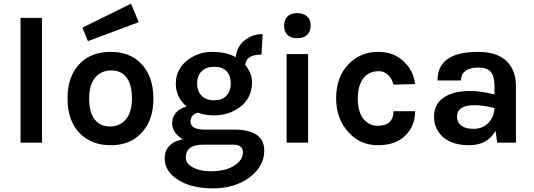

<svg xmlns="http://www.w3.org/2000/svg" viewBox="-20 -784 2934 1055"><path d="M211 0H93V-686H211Z M588 -499Q483 -499 420 -436Q351 -367 351 -242Q351 -119 420 -50Q484 14 588 14Q693 14 754 -50Q823 -120 823 -242Q823 -366 754 -436Q692 -499 588 -499ZM584 -89Q530 -89 500 -128Q470 -167 470 -243Q470 -318 503 -357.5Q536 -397 591 -397Q646 -397 675.5 -358Q705 -319 705 -243Q705 -168 672 -128.5Q639 -89 584 -89ZM433 -632 700 -764 742 -662 463 -558Z M1005 -199Q946 -249 946 -324Q946 -402 1008 -452Q1069 -499 1145 -499Q1222 -499 1275 -470Q1281 -528 1324 -562Q1367 -597 1423 -597L1417 -484Q1331 -484 1328 -427Q1365 -381 1365 -333Q1365 -248 1302 -198Q1239 -150 1156 -150Q1108 -150 1067 -165Q1027 -153 1027 -117Q1027 -72 1103 -72H1266Q1432 -72 1432 44Q1432 127 1356 187Q1274 251 1150 251Q1029 251 955 202Q885 156 885 87Q885 43 912 16Q939 -11 985 -18Q926 -54 926 -107Q926 -141 947.5 -165Q969 -189 1005 -199ZM1266 11H1095Q1001 11 1001 82Q1001 115 1040 136Q1079 157 1134 157Q1224 157 1270 124Q1315 94 1315 52Q1315 33 1302 22Q1289 11 1266 11ZM1157 -233Q1201 -233 1224.5 -258.5Q1248 -284 1248 -325Q1248 -368 1225 -392.5Q1202 -417 1157 -417Q1112 -417 1087.5 -392Q1063 -367 1063 -325Q1063 -284 1087.5 -258.5Q1112 -233 1157 -233Z M1673 0H1555V-487H1673ZM1614 -712Q1648 -712 1667.5 -693.5Q1687 -675 1687 -643Q1687 -611 1667.5 -592.5Q1648 -574 1614 -574Q1579 -574 1560 -592Q1541 -610 1541 -643Q1541 -676 1560 -694Q1579 -712 1614 -712Z M2058 -499Q2146 -499 2202 -443Q2252 -394 2261 -322L2142 -319Q2134 -352 2112 -372.5Q2090 -393 2063 -393Q2009 -393 1980 -358Q1946 -317 1946 -242Q1946 -168 1978 -130Q2009 -93 2055 -93Q2142 -93 2142 -173H2261Q2261 -93 2208 -40Q2154 14 2057 14Q1960 14 1896 -56Q1827 -131 1827 -243Q1827 -362 1896 -432Q1960 -499 2058 -499Z M2563 -284Q2622 -284 2697 -265V-313Q2697 -365 2676.5 -389Q2656 -413 2609 -413Q2563 -413 2538 -394.5Q2513 -376 2513 -342H2384Q2384 -499 2606 -499Q2756 -499 2800 -394Q2815 -358 2815 -309V0H2712L2703 -65Q2657 14 2559 14Q2465 14 2413 -32Q2365 -76 2365 -143Q2365 -211 2417.5 -247.5Q2470 -284 2563 -284ZM2697 -190Q2640 -206 2587 -206Q2491 -206 2491 -142Q2491 -113 2514 -94.5Q2537 -76 2583 -76Q2631 -76 2663 -108.5Q2695 -141 2697 -190Z"/></svg>

Font: Karla Neue
Style: Bold
Weight: 700
Designer: Jonathan Pinhorn
Foundry: PYRS Fontlab Ltd. / Made with FontLab
Version: Version 1.000;PS 001.001;hotconv 1.0.56